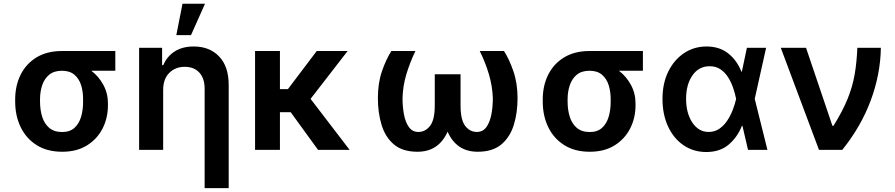

<svg xmlns="http://www.w3.org/2000/svg" viewBox="-20 -801 4781 1026"><path d="M61.1 -258.5V-269.9Q61.1 -343.4 90.4 -402Q119.7 -460.6 175.6 -494.5Q231.5 -528.4 311.1 -528.4H596.2V-422.9H468Q507.1 -393.5 532 -348Q556.8 -302.6 556.8 -248.6V-238.6Q556.8 -170.8 528.1 -114.3Q499.3 -57.9 444.8 -24Q390.3 9.9 312.5 9.9Q232.2 9.9 176.1 -25.4Q120 -60.7 90.6 -121.4Q61.1 -182.2 61.1 -258.5ZM193.9 -269.9V-258.5Q193.9 -214.1 205.4 -177Q217 -139.9 243.1 -117.7Q269.2 -95.5 312.5 -95.5Q353.3 -95.5 377.8 -117.7Q402.3 -139.9 413.4 -177Q424.4 -214.1 424 -258.5V-269.9Q424.4 -311.1 413.4 -345.9Q402.3 -380.7 377.5 -401.8Q352.6 -422.9 311.1 -422.9Q268.8 -422.9 243.1 -401.8Q217.3 -380.7 205.6 -345.9Q193.9 -311.1 193.9 -269.9Z M851.9 -319.6V0H723.4V-545.5H846.2V-452.8H852.6Q871.4 -498.6 912.8 -525.6Q954.2 -552.6 1015.3 -552.6Q1100.1 -552.6 1151.1 -499.1Q1202.1 -445.7 1202.1 -347.3V204.5H1073.5V-327.4Q1073.5 -381.7 1045.5 -412.8Q1017.4 -443.9 967.3 -443.9Q916.9 -443.9 884.4 -411.4Q851.9 -378.9 851.9 -319.6ZM922.2 -613.3 955.3 -781.2H1075.6L1000.7 -613.3Z M1475.9 -528.4V-324.6H1518.5L1672.6 -528.4H1837.7L1639.6 -272.7L1848.4 0H1679.7L1533.4 -201.3H1475.9V0H1343V-528.4Z M2543.7 -528.4H2673.3Q2701.7 -483.7 2723.5 -420.1Q2745.4 -356.5 2745.7 -277Q2745.7 -198.2 2725.5 -133Q2705.3 -67.8 2658.7 -28.9Q2612.2 9.9 2532.7 9.9Q2419.4 9.9 2371.8 -97.3Q2324.2 9.9 2210.9 9.9Q2131.7 9.9 2085.4 -28.9Q2039.1 -67.8 2019.2 -133.2Q1999.3 -198.5 1999.3 -277Q1999.3 -357.6 2021.3 -421Q2043.3 -484.4 2071.4 -528.4H2199.9Q2170.1 -466.3 2151.5 -404.1Q2132.8 -342 2131 -277Q2131 -230.1 2138.8 -188.7Q2146.7 -147.4 2165.3 -121.6Q2183.9 -95.9 2215.9 -95.9Q2252.5 -95.9 2277.9 -128Q2303.3 -160.2 2303.3 -237.9V-404.1H2441.1V-237.9Q2441.1 -160.2 2466.1 -128Q2491.1 -95.9 2528.4 -95.9Q2560 -95.9 2578.7 -121.3Q2597.3 -146.7 2605.5 -187.9Q2613.6 -229 2613.6 -277Q2611.2 -342 2592.5 -404.5Q2573.9 -467 2543.7 -528.4Z M2880.3 -258.5V-269.9Q2880.3 -343.4 2909.6 -402Q2938.9 -460.6 2994.9 -494.5Q3050.8 -528.4 3130.3 -528.4H3415.5V-422.9H3287.3Q3326.3 -393.5 3351.2 -348Q3376.1 -302.6 3376.1 -248.6V-238.6Q3376.1 -170.8 3347.3 -114.3Q3318.5 -57.9 3264 -24Q3209.5 9.9 3131.7 9.9Q3051.5 9.9 2995.4 -25.4Q2939.3 -60.7 2909.8 -121.4Q2880.3 -182.2 2880.3 -258.5ZM3013.1 -269.9V-258.5Q3013.1 -214.1 3024.7 -177Q3036.2 -139.9 3062.3 -117.7Q3088.4 -95.5 3131.7 -95.5Q3172.6 -95.5 3197.1 -117.7Q3221.6 -139.9 3232.6 -177Q3243.6 -214.1 3243.3 -258.5V-269.9Q3243.6 -311.1 3232.6 -345.9Q3221.6 -380.7 3196.7 -401.8Q3171.9 -422.9 3130.3 -422.9Q3088.1 -422.9 3062.3 -401.8Q3036.6 -380.7 3024.9 -345.9Q3013.1 -311.1 3013.1 -269.9Z M3752.5 11.4Q3683.9 10.7 3631.6 -25.6Q3579.2 -61.8 3549.7 -125.7Q3520.2 -189.6 3520.2 -272.7Q3520.2 -355.5 3551.1 -418.5Q3582 -481.5 3635.3 -517Q3688.6 -552.6 3755.7 -552.6Q3824.9 -552.6 3871.6 -515.4Q3918.3 -478.3 3942.1 -417.6H3944.2L3971.2 -545.5H4073.9L4013.1 -272.7L4081 0H3977.3L3947.4 -128.6H3944.6Q3920.8 -68.2 3873.8 -28.2Q3826.7 11.7 3752.5 11.4ZM3913.7 -272.7 3913.4 -274.1Q3908 -300.8 3897.9 -330.8Q3887.8 -360.8 3871.3 -387.3Q3854.8 -413.7 3830.4 -430.4Q3806.1 -447.1 3772.4 -447.1Q3714.5 -447.1 3680.4 -398.3Q3646.3 -349.4 3646.3 -273.1Q3646.3 -196.4 3679.7 -146.1Q3713.1 -95.9 3767 -95.9Q3799.4 -95.9 3824.2 -113.1Q3849.1 -130.3 3866.8 -157.5Q3884.6 -184.7 3896.1 -215Q3907.7 -245.4 3913.4 -271.3Z M4356.5 0 4152.3 -545.5H4287.3L4428.3 -128.6H4433.9Q4483.3 -208.1 4509.6 -273.3Q4535.9 -338.4 4547.1 -403.1Q4558.2 -467.7 4561.4 -545.5H4687.1Q4685 -403.8 4632.8 -263.8Q4580.6 -123.9 4480.8 0Z"/></svg>

Font: Inter UI Semi Bold
Style: Regular
Weight: 600
Designer: Rasmus Andersson
Foundry: rsms
Version: 3.2;8d6f07862